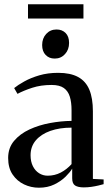

<svg xmlns="http://www.w3.org/2000/svg" viewBox="-20 -866 517 895"><path d="M161.5 9Q124.5 9 92 -6.5Q59.5 -22 38.8 -52.5Q18 -83 18 -129.5Q18 -176.5 45.5 -209.2Q73 -242 117.2 -262.5Q161.5 -283 213.2 -292.5Q265 -302 313.5 -302.5V-353Q313.5 -389 305.5 -415.2Q297.5 -441.5 277.5 -455.8Q257.5 -470 220.5 -470Q170.5 -470 130 -456.8Q89.5 -443.5 61.5 -428.5L46 -455.5Q63 -469.5 93 -486.2Q123 -503 163 -514.8Q203 -526.5 251 -526.5Q308.5 -526.5 344.2 -507Q380 -487.5 396.5 -447.8Q413 -408 413 -347.5V-32L463 -29.5V-7.5Q452.5 -4.5 437.8 -1Q423 2.5 405.8 5Q388.5 7.5 370.5 7.5Q344 7.5 330.2 -1.2Q316.5 -10 316.5 -35V-80Q307 -63.5 285.8 -42.5Q264.5 -21.5 233.2 -6.2Q202 9 161.5 9ZM202 -47Q235 -47 263 -61.5Q291 -76 313.5 -101V-271Q257.5 -271 214.5 -255.8Q171.5 -240.5 147 -211.8Q122.5 -183 122.5 -142.5Q122.5 -113 133.2 -91.5Q144 -70 162.2 -58.5Q180.5 -47 202 -47ZM234.5 -593Q209 -593 192.8 -609.8Q176.5 -626.5 176.5 -656Q176.5 -687.5 195.5 -708Q214.5 -728.5 243 -728.5H244Q269.5 -728.5 285.8 -712.2Q302 -696 302 -666Q302 -634.5 283 -613.8Q264 -593 235.5 -593ZM369 -846V-779.5H110.5V-846Z"/></svg>

Font: Merriweather 120pt
Style: Regular
Weight: 400
Version: Version 2.100